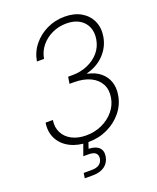

<svg xmlns="http://www.w3.org/2000/svg" viewBox="-169 -836 930 1138"><g transform="rotate(-20 296.5 -266.5)"><path d="M257.8 9.8Q192.4 9.8 144.3 -15.1Q96.2 -40 73.2 -84.2Q50.3 -128.4 59.1 -185.5H105Q98.1 -140.1 116 -105.5Q133.8 -70.8 171.4 -51.3Q209 -31.7 260.3 -31.7Q315.4 -31.7 361.1 -53Q406.7 -74.2 436.8 -110.6Q466.8 -147 474.1 -191.9Q482.4 -240.2 463.1 -276.6Q443.8 -313 401.6 -333Q359.4 -353 297.9 -353H271L277.8 -395.5H304.7Q356 -395.5 399.9 -414.1Q443.8 -432.6 473.1 -466.3Q502.4 -500 510.3 -546.4Q517.6 -589.8 503.2 -623.5Q488.8 -657.2 456.1 -676.5Q423.3 -695.8 375 -695.8Q327.1 -695.8 285.4 -676.5Q243.7 -657.2 215.6 -623Q187.5 -588.9 179.7 -543.5H134.8Q144.5 -600.6 179.7 -644Q214.8 -687.5 266.6 -712.4Q318.4 -737.3 378.9 -737.3Q439.9 -737.3 482.7 -712.2Q525.4 -687 544.7 -644Q564 -601.1 555.2 -547.9Q544.9 -485.4 501.2 -439.5Q457.5 -393.6 391.1 -376.5L390.6 -373Q438.5 -363.3 469.7 -337.6Q501 -312 513.9 -274.7Q526.9 -237.3 519 -191.4Q509.8 -134.3 472.9 -88.6Q436 -43 380.4 -16.6Q324.7 9.8 257.8 9.8ZM164.6 204.1 169.4 171.9H220.7Q250 171.9 267.3 159.9Q284.7 147.9 288.6 125.5Q292 103 279.1 90.6Q266.1 78.1 233.9 78.1H201.2L234.4 -14.2H261.2L261.7 0L245.6 47.4Q289.6 48.8 310.3 68.8Q331.1 88.9 325.2 125Q318.8 162.6 290.3 183.3Q261.7 204.1 215.3 204.1Z"/></g></svg>

Font: Inter 18pt ExtraLight
Style: Italic
Weight: 250
Italic angle: -9.3988°
Designer: Rasmus Andersson
Foundry: rsms
Version: Version 4.001;git-66647c0bb